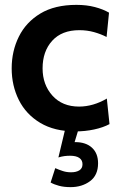

<svg xmlns="http://www.w3.org/2000/svg" viewBox="-20 -530 495 789"><path d="M290 10Q204 10 145.5 -25Q87 -60 57.5 -119Q28 -178 28 -249Q28 -320 57.5 -379.5Q87 -439 146 -474.5Q205 -510 294 -510Q336 -510 370 -501Q404 -492 428 -478L418 -378Q395 -390 366.5 -398Q338 -406 306 -406Q234 -406 194.5 -362.5Q155 -319 155 -249Q155 -182 195.5 -137Q236 -92 305 -92Q334 -92 363 -100.5Q392 -109 419 -125L430 -20Q404 -6 367 2Q330 10 290 10ZM279 79 240 64Q252 60 263.5 57Q275 54 289 54Q333 54 358 77Q383 100 383 141Q383 190 350 214.5Q317 239 270 239Q243 239 222.5 233.5Q202 228 188 220L207 161Q223 168 238.5 173Q254 178 272 178Q293 178 306 170Q319 162 319 145Q319 128 306 119Q293 110 268 110Q256 110 244.5 111.5Q233 113 220 117L248 0H303Z"/></svg>

Font: Cabin VF Beta
Style: Regular
Weight: 400
Designer: Pablo Impallari
Foundry: Pablo Impallari. http://www.impallari.com Igino Marini. http://www.ikern.com
Version: Version 2.200